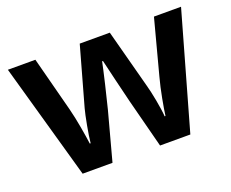

<svg xmlns="http://www.w3.org/2000/svg" viewBox="-93 -695 1020 846"><g transform="rotate(-20 416.5 -271.5)"><path d="M467 -228 526 0H668L822 -543H695L627 -286C612 -232 597 -147 593 -114H589C587 -151 571 -234 561 -268L488 -543H347L270 -268C262 -240 245 -150 242 -114H238C233 -152 220 -233 206 -286L139 -543H10L163 0H303L364 -227C377 -277 406 -400 413 -436H417C425 -400 455 -277 467 -228Z"/></g></svg>

Font: Noto Sans Thaana SemiBold
Style: Regular
Weight: 600
Designer: David Williams
Foundry: Google Inc.
Version: Version 3.001